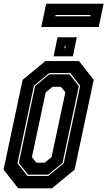

<svg xmlns="http://www.w3.org/2000/svg" viewBox="-22 -1036 590 1056"><path d="M78.5 0 -2.5 -103 102.5 -597 227.5 -700H412.5L493.5 -597L388.5 -103L263.5 0ZM128.5 -68.5H244L328.5 -138L419 -564.5L364.5 -634H248.5L164.5 -564.5L74 -138ZM132.5 -75.5 81.5 -140 171 -562.5 249.5 -627H360.5L411.5 -562.5L322 -140L243 -75.5ZM177.5 -141.5H224.5L261.5 -172L337.5 -528L313.5 -558.5H266.5L229.5 -528L153.5 -172ZM272.5 -726 294.5 -831H400.5L378.5 -726ZM332 -771H336.5L339.5 -785H335ZM205 -887.5 232 -1015.5H548L521 -887.5ZM282.5 -946.5H474.5L476 -953.5H284Z"/></svg>

Font: Tourney Condensed ExtraBold
Style: Italic
Weight: 800
Width: 3
Italic angle: -12°
Designer: Tyler Finck
Foundry: Etcetera Type Co
Version: Version 1.010; ttfautohint (v1.8.3)